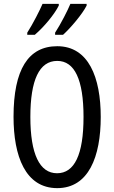

<svg xmlns="http://www.w3.org/2000/svg" viewBox="-20 -963 590 993"><path d="M428 -934V-943H344C332 -913 294 -838 265 -794V-783H306C344 -817 406 -890 428 -934ZM284 -934V-943H200C186 -910 151 -841 121 -794V-783H160C208 -824 261 -888 284 -934ZM501 -358C501 -563 438 -724 276 -724C126 -724 50 -603 50 -359C50 -156 111 10 276 10C438 10 501 -152 501 -358ZM137 -358C137 -549 183 -648 276 -648C366 -648 412 -551 412 -358C412 -163 365 -67 275 -67C185 -67 137 -166 137 -358Z"/></svg>

Font: Noto Sans Lao Looped ExtraCondensed
Style: Regular
Weight: 400
Width: 2
Designer: Mark Frömberg, Ben Mitchell
Foundry: The Fontpad Ltd
Version: Version 1.003